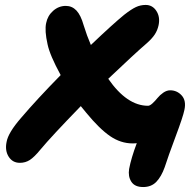

<svg xmlns="http://www.w3.org/2000/svg" viewBox="-20 -671 792 782"><path d="M61 -7.8Q31.2 -7.8 15.4 -32.7Q-0.5 -57.6 6.8 -92.8Q13.2 -130.4 65.9 -190.9Q129.9 -266.1 227.1 -365.2Q183.1 -445.8 173.8 -490.2Q161.1 -546.4 168 -577.1Q173.8 -606.9 196.5 -627Q219.2 -647 248 -647Q273.4 -647 291.3 -628.2Q309.1 -609.4 320.8 -567.9Q333.5 -526.4 350.1 -487.8Q440.9 -574.2 485.8 -610.8Q514.6 -633.3 533.4 -642.1Q552.2 -650.9 573.2 -650.9Q601.1 -650.9 616.9 -626.5Q632.8 -602.1 626 -568.8Q621.6 -547.9 610.6 -531Q599.6 -514.2 578.1 -495.1Q530.8 -454.6 420.9 -350.1Q497.1 -240.2 583 -240.2Q590.3 -240.2 601.1 -250Q611.8 -259.8 621.3 -271.7Q630.9 -283.7 645 -293.5Q659.2 -303.2 672.9 -303.2Q701.2 -303.2 720.2 -282Q739.3 -260.7 731 -223.1Q725.6 -195.8 694.8 -113.8Q664.1 -31.7 650.9 9.8Q637.2 48.3 616.7 69.6Q596.2 90.8 563 90.8Q528.8 90.8 514.9 69.1Q501 47.4 505.9 17.1Q514.2 -27.3 537.1 -87.9Q532.2 -86.9 520 -86.9Q471.7 -86.9 428.2 -116.7Q384.8 -146.5 331.1 -211.9Q325.2 -218.3 309.1 -238.8Q189.5 -115.7 144 -61Q119.6 -31.2 101.6 -19.5Q83.5 -7.8 61 -7.8Z"/></svg>

Font: Shantell Sans Irregular Bouncy
Style: Bold Italic
Weight: 700
Italic angle: -11.31°
Designer: Stephen Nixon, Anya Danilova, Shantell Martin
Foundry: Arrow Type
Version: Version 1.006;[9816181b4]